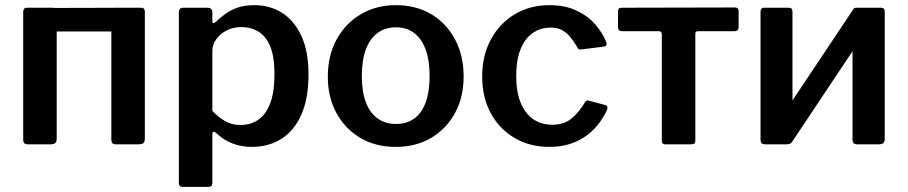

<svg xmlns="http://www.w3.org/2000/svg" viewBox="-20 -560 3522 745"><path d="M200 -514V-22Q200 -10 194.5 -5Q189 0 176 0H89Q78 0 74 -4.5Q70 -9 70 -18V-513Q70 -530 84 -530H186Q200 -530 200 -514ZM542 -514V-22Q542 -10 536.5 -5Q531 0 518 0H431Q420 0 416 -4.5Q412 -9 412 -18V-513Q412 -530 426 -530H528Q542 -530 542 -514ZM127 -438Q111 -438 111 -453V-516Q111 -529 126 -529L493 -530Q508 -530 508 -517V-453Q508 -438 491 -438Z M785 -530Q804 -530 804 -512V-478Q804 -471 808 -470.5Q812 -470 817 -475Q832 -489 851.5 -504Q871 -519 899 -529.5Q927 -540 967 -540Q1027 -540 1074 -510.5Q1121 -481 1149 -421.5Q1177 -362 1177 -271Q1177 -177 1149 -114.5Q1121 -52 1071.5 -21Q1022 10 958 10Q917 10 883 -3Q849 -16 822 -41Q812 -50 808 -49Q804 -48 804 -35V149Q804 165 790 165H688Q674 165 674 149V-510Q674 -521 678 -525.5Q682 -530 694 -530H785ZM804 -130Q827 -105 853.5 -90Q880 -75 913 -75Q953 -75 982.5 -95.5Q1012 -116 1028.5 -159.5Q1045 -203 1045 -272Q1045 -340 1028.5 -380Q1012 -420 982.5 -437.5Q953 -455 917 -455Q884 -455 858.5 -441.5Q833 -428 818.5 -407Q804 -386 804 -363V-130Z M1515 10Q1437 10 1378 -25Q1319 -60 1285.5 -121.5Q1252 -183 1252 -262Q1252 -345 1286.5 -407.5Q1321 -470 1380.5 -505Q1440 -540 1516 -540Q1595 -540 1654 -504.5Q1713 -469 1746 -406.5Q1779 -344 1779 -263Q1779 -183 1745.5 -121.5Q1712 -60 1653 -25Q1594 10 1515 10ZM1516 -79Q1559 -79 1588 -100.5Q1617 -122 1632 -163.5Q1647 -205 1647 -265Q1647 -326 1631.5 -368Q1616 -410 1587 -432Q1558 -454 1516 -454Q1475 -454 1445 -432Q1415 -410 1399.5 -368Q1384 -326 1384 -265Q1384 -205 1399.5 -163.5Q1415 -122 1445 -100.5Q1475 -79 1516 -79Z M2112 -540Q2172 -540 2216 -519.5Q2260 -499 2288.5 -466.5Q2317 -434 2332 -398Q2338 -380 2322 -379L2234 -368Q2224 -366 2220 -377Q2207 -399 2193 -416Q2179 -433 2161 -443Q2143 -453 2117 -453Q2077 -453 2046.5 -431.5Q2016 -410 1999.5 -368Q1983 -326 1983 -265Q1983 -203 2000.5 -161Q2018 -119 2049 -97.5Q2080 -76 2123 -76Q2168 -76 2197 -99.5Q2226 -123 2251 -165Q2254 -169 2257 -170Q2260 -171 2267 -169L2330 -152Q2340 -149 2336 -135Q2326 -112 2307.5 -86Q2289 -60 2262 -38.5Q2235 -17 2197.5 -3.5Q2160 10 2112 10Q2036 10 1977 -24.5Q1918 -59 1884.5 -120.5Q1851 -182 1851 -263Q1851 -345 1885 -407.5Q1919 -470 1978 -505Q2037 -540 2112 -540Z M2830 -439H2688Q2678 -439 2678 -428V-13Q2678 0 2663 0H2561Q2548 0 2548 -15V-426Q2548 -439 2536 -439H2394Q2378 -439 2378 -454V-517Q2378 -530 2393 -530L2831 -531Q2846 -531 2846 -517V-454Q2846 -439 2830 -439Z M3055 -514V-22Q3055 -10 3049.5 -5Q3044 0 3031 0H2950Q2939 0 2935 -4.5Q2931 -9 2931 -18V-513Q2931 -530 2945 -530H3041Q3055 -530 3055 -514ZM3413 -514V-22Q3413 -10 3407.5 -5Q3402 0 3389 0H3308Q3296 0 3292 -4.5Q3288 -9 3288 -18V-513Q3288 -530 3303 -530H3399Q3413 -530 3413 -514ZM3291 -524 3366 -478 3051 -6 2976 -52Z"/></svg>

Font: Libre Franklin SemiBold
Style: Regular
Weight: 600
Designer: Pablo Impallari, Rodrigo Fuenzalida, Nhung Nguyen
Foundry: Impallari Type
Version: Version 3.000